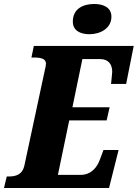

<svg xmlns="http://www.w3.org/2000/svg" viewBox="-42 -945 692 965"><path d="M407 -773C463 -773 518 -803 518 -861C518 -908 477 -925 432 -925C378 -925 324 -903 324 -836C324 -792 361 -773 407 -773ZM-22 0H506L554 -191H478L462 -148C447 -104 417 -66 362 -66H249L306 -340H494L509 -406H322L372 -648H462C505 -648 522 -619 522 -584C522 -577 517 -532 516 -523H592L630 -714H128L116 -656H126C164 -656 189 -650 189 -625C189 -617 186 -603 183 -591L81 -115C71 -67 38 -58 2 -58H-8Z"/></svg>

Font: Noto Serif Condensed Black
Style: Italic
Weight: 900
Width: 3
Italic angle: -12°
Designer: Monotype Design Team
Foundry: Monotype Imaging Inc.
Version: Version 2.013